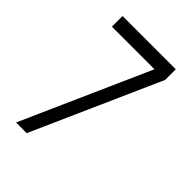

<svg xmlns="http://www.w3.org/2000/svg" viewBox="-224 -888 996 996"><g transform="rotate(45 273.5 -390.5)"><path d="M78.1 0 390.6 -703.1H78.1V-781.2H468.8V-703.1L156.2 0Z"/></g></svg>

Font: Luculent
Style: Regular
Weight: 400
Monospace: yes
Designer: Andrew Kensler
Version: Version 1.0.0-845fa02f9341